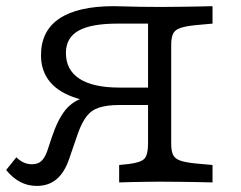

<svg xmlns="http://www.w3.org/2000/svg" viewBox="-32 -591 781 622"><path d="M447.6 -201.6V-514.5H348.4Q262.9 -514.5 222.2 -491.5Q181.5 -468.5 181.5 -419.4Q181.5 -364.5 225.4 -335.9Q269.4 -307.3 354.8 -307.3H480.6V-254.8H360.5Q275 -254.8 217.3 -272.6Q159.7 -290.3 130.2 -325.4Q100.8 -360.5 100.8 -412.1Q100.8 -491.1 160.5 -531Q220.2 -571 337.1 -571Q350 -571 371.8 -570.2Q393.5 -569.4 422.6 -569Q451.6 -568.5 485.5 -568.5H493.5Q517.7 -568.5 546.4 -569Q575 -569.4 604 -569.8Q633.1 -570.2 656.5 -571V-514.5L603.2 -509.7Q570.2 -506.5 552.4 -500.4Q534.7 -494.4 528.6 -481.5Q522.6 -468.5 522.6 -445.2V-201.6ZM87.1 11.3Q58.1 11.3 33.5 -1.6Q8.9 -14.5 -12.1 -40.3L21 -81.5Q32.3 -70.2 44.8 -64.5Q57.3 -58.9 71.8 -58.9Q90.3 -58.9 101.6 -69Q112.9 -79 121 -101.6L136.3 -147.6Q155.6 -204.8 180.2 -235.1Q204.8 -265.3 247.2 -277Q289.5 -288.7 360.5 -288.7H479V-250.8H354.8Q315.3 -250.8 289.9 -242.7Q264.5 -234.7 248.8 -214.5Q233.1 -194.4 220.2 -158.1L191.9 -75.8Q176.6 -31.5 150.8 -10.1Q125 11.3 87.1 11.3ZM481.5 -2.4Q462.9 -2.4 440.3 -2Q417.7 -1.6 395.2 -1.2Q372.6 -0.8 354 0V-56.5L385.5 -59.7Q424.2 -64.5 435.9 -77Q447.6 -89.5 447.6 -125.8V-201.6H522.6V-125.8Q522.6 -102.4 528.6 -89.5Q534.7 -76.6 552.4 -70.6Q570.2 -64.5 603.2 -61.3L656.5 -56.5V0Q633.1 -0.8 604 -1.2Q575 -1.6 546.4 -2Q517.7 -2.4 493.5 -2.4H485.5Z"/></svg>

Font: Playfair 5pt SemiExpanded Light
Style: Regular
Weight: 300
Width: 6
Designer: Claus Eggers Sørensen
Foundry: Claus Eggers Sørensen
Version: Version 2.203